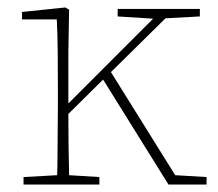

<svg xmlns="http://www.w3.org/2000/svg" viewBox="-20 -494 583 514"><path d="M43 0V-20L133 -25Q134 -51 134 -84.5Q134 -118 134.5 -151Q135 -184 135 -210V-255Q135 -308 134.5 -356Q134 -404 132 -442H39V-462L155 -474L165 -468L163 -356V-217L390 -444L295 -450V-470H515V-450L423 -445L277 -301L449 -25L533 -20V0H431L256 -281L163 -189Q163 -150 163.5 -104.5Q164 -59 165 -25L246 -20V0Z"/></svg>

Font: Source Serif 4 ExtraLight
Style: Regular
Weight: 200
Designer: Frank Grießhammer
Foundry: Adobe
Version: Version 4.005;hotconv 1.1.0;makeotfexe 2.6.0